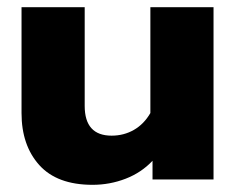

<svg xmlns="http://www.w3.org/2000/svg" viewBox="-20 -500 660 535"><path d="M40 -185V-480H216V-205Q216 -122 291 -122Q325 -122 353 -138Q381 -154 399 -185V-480H575V0H405V-52Q374 -19 330 -2Q286 15 238 15Q139 15 89.5 -40Q40 -95 40 -185Z"/></svg>

Font: Prompt
Style: Bold
Weight: 700
Designer: Katatrad Team
Foundry: CadsonDemak
Version: Version 1.000